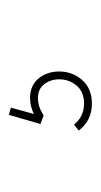

<svg xmlns="http://www.w3.org/2000/svg" viewBox="85 -132 231 441"><g transform="rotate(-90 200.5 88.5)"><path d="M159.2 50.8Q177.7 42 195.8 42Q224.6 42 240.7 61.5Q256.8 81.1 256.8 108.9Q256.8 139.2 237.3 161.6Q217.8 184.1 183.1 184.1Q144 184.1 121.1 153.8L134.8 143.1Q153.3 166 183.1 166Q210 166 224.4 148.9Q238.8 131.8 238.8 108.9Q238.8 88.9 227.5 74.5Q216.3 60.1 195.8 60.1Q176.8 60.1 160.2 70.8L155.8 73.2L136.2 65.9L157.2 -6.8L173.8 -2Z"/></g></svg>

Font: Rawengulk
Style: Light
Weight: 300
Version: Version 0.92